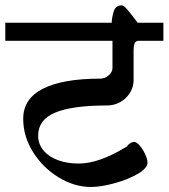

<svg xmlns="http://www.w3.org/2000/svg" viewBox="-30 -704 644 733"><path d="M396.5 -617.2Q396.5 -633.8 403.6 -658.7Q410.6 -683.6 434.1 -683.6Q442.4 -683.6 455.3 -668.5Q468.3 -653.3 495.6 -617.2H593.8V-548.3H499.5Q488.8 -548.3 484.4 -539.6Q480 -530.8 480 -507.8V-398.9Q480 -371.6 465.8 -349.1Q451.7 -326.7 428.5 -314Q405.3 -301.3 378.4 -301.3Q246.1 -301.3 180.9 -274.2Q115.7 -247.1 115.7 -186Q115.7 -153.8 136 -129.6Q156.2 -105.5 191.4 -92.5Q226.6 -79.6 270 -79.6Q309.6 -79.6 354.5 -95.5Q399.4 -111.3 453.1 -144H454.1Q459 -152.3 466.8 -157.2Q474.6 -162.1 481.9 -162.1Q491.7 -162.1 503.9 -147.7Q516.1 -133.3 524.7 -114.3Q533.2 -95.2 533.2 -83.5Q533.2 -62 496.1 -40.3Q459 -18.6 407 -4.4Q355 9.8 316.9 9.8Q254.4 9.8 194.3 -26.6Q134.3 -63 96.4 -123Q58.6 -183.1 58.6 -250.5Q58.6 -327.1 134.3 -365.5Q210 -403.8 353.5 -403.8Q370.6 -403.8 385 -416.5Q399.4 -429.2 399.4 -444.3V-548.3H-9.8V-617.2Z"/></svg>

Font: Dekko
Style: Regular
Weight: 400
Designer: Multiple
Foundry: Sorkin Type
Version: Version 2.001